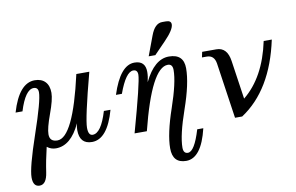

<svg xmlns="http://www.w3.org/2000/svg" viewBox="-96 -929 2107 1367"><g transform="rotate(-10 958.0 -245.5)"><path d="M197.8 -405.8Q197.8 -442.9 165.5 -442.9Q105 -442.9 58.6 -293H8.8Q68.4 -496.1 182.6 -496.1Q230.5 -496.1 257.6 -468Q284.7 -439.9 284.7 -387.7Q284.7 -339.4 248.5 -241.2Q212.4 -143.1 212.4 -99.6Q212.4 -45.9 268.6 -45.9Q382.8 -45.9 482.4 -488.3H576.2Q490.7 -165 490.7 -98.1Q490.7 -42 522.5 -42Q584 -42 629.9 -195.3H677.7Q621.1 7.8 509.3 7.8Q419.4 7.8 419.4 -94.2Q419.4 -118.7 425.8 -142.1Q356.9 7.8 248.5 7.8Q212.4 7.8 184.6 -14.6Q161.6 80.6 149.4 164.8Q137.2 249 87.9 249Q40.5 249 40.5 182.1Q40.5 112.3 119.1 -116.9Q197.8 -346.2 197.8 -405.8Z M1146.5 256.8Q1048.3 256.8 1048.3 148.9Q1048.3 44.9 1108.9 -131.1Q1169.4 -307.1 1169.4 -396Q1169.4 -439.9 1134.8 -439.9Q1016.6 -439.9 906.2 0H817.4Q916.5 -354 916.5 -407.2Q916.5 -442.9 885.7 -442.9Q831.5 -442.9 777.3 -293H734.4Q799.8 -496.6 903.3 -496.6Q982.4 -496.6 982.4 -415.5Q982.4 -382.8 972.7 -342.8Q1046.9 -496.6 1152.3 -496.6Q1259.3 -496.6 1259.3 -393.1Q1259.3 -283.7 1197.3 -106.7Q1135.3 70.3 1135.3 159.2Q1135.3 202.1 1168 202.1Q1215.8 202.1 1261.7 48.8H1305.7Q1256.3 256.8 1146.5 256.8ZM1059.6 -522.9H1011.7L1064.5 -664.1Q1094.7 -746.6 1148.4 -746.6H1175.8Q1212.9 -746.6 1212.9 -718.8Q1212.9 -680.7 1142.1 -607.9Z M1592.8 14.6H1541L1481.9 -388.2Q1472.2 -449.2 1418 -449.2H1383.8L1392.1 -488.3H1494.6Q1572.8 -488.3 1587.4 -387.2L1628.4 -108.4Q1783.2 -233.9 1836.9 -488.3H1895.5Q1820.3 -135.3 1592.8 14.6Z"/></g></svg>

Font: Munson
Style: Italic
Weight: 400
Italic angle: -12°
Designer: Paul James MIller
Foundry: High-Logic / Made with FontCreator
Version: Version 2.10;May 5, 2019;FontCreator 11.5.0.2430 64-bit